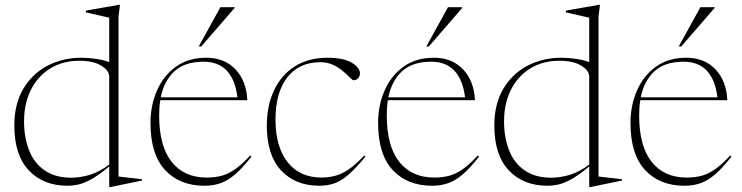

<svg xmlns="http://www.w3.org/2000/svg" viewBox="-20 -762 3084 798"><path d="M570 -11.5 438.5 15.5H434V-70.5Q391 -34.5 360 -17.2Q329 0 305.2 5Q281.5 10 261 10Q160 10 99.8 -53.8Q39.5 -117.5 39.5 -240.5Q39.5 -330 77 -393Q114.5 -456 177.8 -489Q241 -522 318.5 -522Q347.5 -522 378 -517.5Q408.5 -513 434 -504V-688.5L337 -710.5V-718L474.5 -742H478.5L472.5 -691.5V-28.5L570 -17ZM434 -443Q434 -469.5 400.2 -489.5Q366.5 -509.5 311 -509.5Q240 -509.5 188.2 -477.2Q136.5 -445 108.2 -388.2Q80 -331.5 80 -258Q80 -189.5 101.2 -136.5Q122.5 -83.5 166 -53.5Q209.5 -23.5 276 -23.5Q312.5 -23.5 352.2 -35Q392 -46.5 434 -78Z M836.5 -522Q890.5 -522 928 -498.5Q965.5 -475 985.8 -435.2Q1006 -395.5 1008 -345.5H646Q641.5 -316 641.5 -282Q641.5 -155.5 693 -89.8Q744.5 -24 839.5 -24Q874.5 -24 902.8 -32Q931 -40 959 -60Q987 -80 1019.5 -115.5L1025 -111Q989.5 -65.5 959.2 -39Q929 -12.5 898.2 -1.2Q867.5 10 830 10Q727 10 666.2 -55.2Q605.5 -120.5 605.5 -251.5Q605.5 -324.5 632.5 -386Q659.5 -447.5 711.2 -484.8Q763 -522 836.5 -522ZM826.5 -505.5Q748 -505.5 705 -465.8Q662 -426 648 -357.5H967Q948 -505.5 826.5 -505.5ZM806 -569 896 -732H955V-729L816.5 -569Z M1340.5 -522Q1407.5 -522 1441.8 -501.5Q1476 -481 1476 -456.5Q1476 -445.5 1468.5 -437Q1461 -428.5 1450 -428.5Q1445 -428.5 1434 -439.8Q1423 -451 1405.8 -466Q1388.5 -481 1365 -492.2Q1341.5 -503.5 1312 -503.5Q1223 -503.5 1174 -440.5Q1125 -377.5 1125 -264.5Q1125 -152.5 1175.2 -88.2Q1225.5 -24 1317 -24Q1364.5 -24 1403.8 -43Q1443 -62 1494 -115.5L1499 -111Q1461 -65 1431.2 -38.5Q1401.5 -12 1372.5 -1Q1343.5 10 1307.5 10Q1208 10 1148.5 -53.5Q1089 -117 1089 -239Q1089 -322.5 1118.8 -386.2Q1148.5 -450 1205 -486Q1261.5 -522 1340.5 -522Z M1782.5 -522Q1836.5 -522 1874 -498.5Q1911.5 -475 1931.8 -435.2Q1952 -395.5 1954 -345.5H1592Q1587.5 -316 1587.5 -282Q1587.5 -155.5 1639 -89.8Q1690.5 -24 1785.5 -24Q1820.5 -24 1848.8 -32Q1877 -40 1905 -60Q1933 -80 1965.5 -115.5L1971 -111Q1935.5 -65.5 1905.2 -39Q1875 -12.5 1844.2 -1.2Q1813.5 10 1776 10Q1673 10 1612.2 -55.2Q1551.5 -120.5 1551.5 -251.5Q1551.5 -324.5 1578.5 -386Q1605.5 -447.5 1657.2 -484.8Q1709 -522 1782.5 -522ZM1772.5 -505.5Q1694 -505.5 1651 -465.8Q1608 -426 1594 -357.5H1913Q1894 -505.5 1772.5 -505.5ZM1752 -569 1842 -732H1901V-729L1762.5 -569Z M2565 -11.5 2433.5 15.5H2429V-70.5Q2386 -34.5 2355 -17.2Q2324 0 2300.2 5Q2276.5 10 2256 10Q2155 10 2094.8 -53.8Q2034.5 -117.5 2034.5 -240.5Q2034.5 -330 2072 -393Q2109.5 -456 2172.8 -489Q2236 -522 2313.5 -522Q2342.5 -522 2373 -517.5Q2403.5 -513 2429 -504V-688.5L2332 -710.5V-718L2469.5 -742H2473.5L2467.5 -691.5V-28.5L2565 -17ZM2429 -443Q2429 -469.5 2395.2 -489.5Q2361.5 -509.5 2306 -509.5Q2235 -509.5 2183.2 -477.2Q2131.5 -445 2103.2 -388.2Q2075 -331.5 2075 -258Q2075 -189.5 2096.2 -136.5Q2117.5 -83.5 2161 -53.5Q2204.5 -23.5 2271 -23.5Q2307.5 -23.5 2347.2 -35Q2387 -46.5 2429 -78Z M2831.5 -522Q2885.5 -522 2923 -498.5Q2960.5 -475 2980.8 -435.2Q3001 -395.5 3003 -345.5H2641Q2636.5 -316 2636.5 -282Q2636.5 -155.5 2688 -89.8Q2739.5 -24 2834.5 -24Q2869.5 -24 2897.8 -32Q2926 -40 2954 -60Q2982 -80 3014.5 -115.5L3020 -111Q2984.5 -65.5 2954.2 -39Q2924 -12.5 2893.2 -1.2Q2862.5 10 2825 10Q2722 10 2661.2 -55.2Q2600.5 -120.5 2600.5 -251.5Q2600.5 -324.5 2627.5 -386Q2654.5 -447.5 2706.2 -484.8Q2758 -522 2831.5 -522ZM2821.5 -505.5Q2743 -505.5 2700 -465.8Q2657 -426 2643 -357.5H2962Q2943 -505.5 2821.5 -505.5ZM2801 -569 2891 -732H2950V-729L2811.5 -569Z"/></svg>

Font: Newsreader Display ExtraLight
Style: Regular
Weight: 275
Designer: Hugues Gentile
Foundry: Production Type
Version: Version 1.002